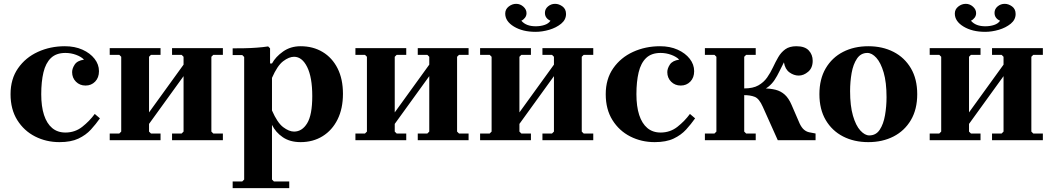

<svg xmlns="http://www.w3.org/2000/svg" viewBox="-20 -731 5487 1001"><path d="M290 10Q221 10 163 -19.5Q105 -49 70 -105Q35 -161 35 -240Q35 -319 74 -375Q113 -431 177.5 -460.5Q242 -490 318 -490Q370 -490 410 -472Q450 -454 473 -424.5Q496 -395 496 -360Q496 -326 476 -305.5Q456 -285 426 -285Q396 -285 376 -305Q356 -325 356 -355Q356 -374 369.5 -394.5Q383 -415 418 -420Q404 -435 377 -445Q350 -455 321 -455Q273 -455 245.5 -428.5Q218 -402 206.5 -353.5Q195 -305 195 -240Q195 -176 209.5 -131.5Q224 -87 252 -63.5Q280 -40 321 -40Q371 -40 409 -70Q447 -100 474 -137L501 -114Q480 -84 454 -55.5Q428 -27 389 -8.5Q350 10 290 10Z M757 -45 767 -35H817V0H552V-35H602L612 -45V-435L602 -445H552V-480H817V-445H767L757 -435ZM1082 -45 1092 -35H1142V0H877V-35H927L937 -45V-435L927 -445H877V-480H1142V-445H1092L1082 -435ZM937 -334 757 -85V-145L937 -394Z M1547 -490Q1612 -490 1662 -460Q1712 -430 1740 -374.5Q1768 -319 1768 -242Q1768 -165 1740 -108.5Q1712 -52 1662 -21Q1612 10 1547 10Q1492 10 1454.5 -15.5Q1417 -41 1398 -80V205L1408 215H1488V250H1193V215H1243L1253 205V-434L1243 -444H1193V-479Q1219 -479 1252 -479.5Q1285 -480 1318.5 -482.5Q1352 -485 1378 -489L1388 -479V-400H1398Q1417 -435 1456 -462.5Q1495 -490 1547 -490ZM1513 -45Q1555 -45 1581.5 -88.5Q1608 -132 1608 -230Q1608 -328 1581.5 -381.5Q1555 -435 1513 -435Q1487 -435 1456.5 -412Q1426 -389 1398 -325V-155Q1426 -91 1456.5 -68Q1487 -45 1513 -45Z M2038 -45 2048 -35H2098V0H1833V-35H1883L1893 -45V-435L1883 -445H1833V-480H2098V-445H2048L2038 -435ZM2363 -45 2373 -35H2423V0H2158V-35H2208L2218 -45V-435L2208 -445H2158V-480H2423V-445H2373L2363 -435ZM2218 -334 2038 -85V-145L2218 -394Z M2688 -45 2698 -35H2748V0H2483V-35H2533L2543 -45V-435L2533 -445H2483V-480H2748V-445H2698L2688 -435ZM3013 -45 3023 -35H3073V0H2808V-35H2858L2868 -45V-435L2858 -445H2808V-480H3073V-445H3023L3013 -435ZM2868 -334 2688 -85V-145L2868 -394ZM2614 -660.2Q2614 -682.6 2632 -696.8Q2650 -711 2671 -711Q2692 -711 2708.5 -696.4Q2725 -681.8 2725 -662.4Q2725 -649 2717 -638.5Q2709 -628 2698 -623Q2711 -608 2729.6 -601Q2748.3 -594 2773.1 -594Q2798 -594 2819 -601Q2840 -608 2850 -623Q2837 -628 2829 -638.5Q2821 -649 2821 -664Q2821 -684 2837 -697.5Q2853 -711 2874 -711Q2894 -711 2912.5 -697.5Q2931 -683.9 2931 -658Q2931 -628.2 2905.5 -607.3Q2880 -586.5 2843.5 -575.7Q2807 -565 2772 -565Q2704.8 -565 2659.4 -592.5Q2614 -620 2614 -660.2Z M3393 10Q3324 10 3266 -19.5Q3208 -49 3173 -105Q3138 -161 3138 -240Q3138 -319 3177 -375Q3216 -431 3280.5 -460.5Q3345 -490 3421 -490Q3473 -490 3513 -472Q3553 -454 3576 -424.5Q3599 -395 3599 -360Q3599 -326 3579 -305.5Q3559 -285 3529 -285Q3499 -285 3479 -305Q3459 -325 3459 -355Q3459 -374 3472.5 -394.5Q3486 -415 3521 -420Q3507 -435 3480 -445Q3453 -455 3424 -455Q3376 -455 3348.5 -428.5Q3321 -402 3309.5 -353.5Q3298 -305 3298 -240Q3298 -176 3312.5 -131.5Q3327 -87 3355 -63.5Q3383 -40 3424 -40Q3474 -40 3512 -70Q3550 -100 3577 -137L3604 -114Q3583 -84 3557 -55.5Q3531 -27 3492 -8.5Q3453 10 3393 10Z M3860 -45 3870 -35H3920V0H3655V-35H3705L3715 -45V-435L3705 -445H3655V-480H3920V-445H3870L3860 -435ZM4035 0 3957 -174Q3938 -217 3915 -226Q3892 -235 3860 -235V-270H3960Q3996 -270 4023.5 -263Q4051 -256 4071.5 -237.5Q4092 -219 4107 -184L4149 -87Q4159 -66 4171 -55.5Q4183 -45 4198 -41.5Q4213 -38 4232 -35V0ZM4132 -490Q4176 -490 4196.5 -468Q4217 -446 4217 -414Q4217 -377 4193.5 -357Q4170 -337 4144 -337Q4119 -337 4096 -353.5Q4073 -370 4067 -406Q4054 -381 4043 -358Q4032 -335 4018.5 -314.5Q4005 -294 3985.5 -278.5Q3966 -263 3935.5 -254.5Q3905 -246 3860 -246V-270Q3906 -270 3934 -286Q3962 -302 3979.5 -327Q3997 -352 4010 -380Q4023 -408 4037.5 -433Q4052 -458 4074 -474Q4096 -490 4132 -490Z M4507 -490Q4581 -490 4638.5 -460.5Q4696 -431 4729 -375Q4762 -319 4762 -240Q4762 -161 4729 -105Q4696 -49 4638.5 -19.5Q4581 10 4507 10Q4433 10 4375.5 -19.5Q4318 -49 4285 -105Q4252 -161 4252 -240Q4252 -319 4285 -375Q4318 -431 4375.5 -460.5Q4433 -490 4507 -490ZM4512 -25Q4547 -25 4566.5 -54.5Q4586 -84 4594 -130Q4602 -176 4602 -224Q4602 -302 4587 -353Q4572 -404 4549 -429.5Q4526 -455 4502 -455Q4468 -455 4448 -425.5Q4428 -396 4420 -350.5Q4412 -305 4412 -256Q4412 -179 4427 -127.5Q4442 -76 4465.5 -50.5Q4489 -25 4512 -25Z M5032 -45 5042 -35H5092V0H4827V-35H4877L4887 -45V-435L4877 -445H4827V-480H5092V-445H5042L5032 -435ZM5357 -45 5367 -35H5417V0H5152V-35H5202L5212 -45V-435L5202 -445H5152V-480H5417V-445H5367L5357 -435ZM5212 -334 5032 -85V-145L5212 -394ZM4958 -660.2Q4958 -682.6 4976 -696.8Q4994 -711 5015 -711Q5036 -711 5052.5 -696.4Q5069 -681.8 5069 -662.4Q5069 -649 5061 -638.5Q5053 -628 5042 -623Q5055 -608 5073.6 -601Q5092.3 -594 5117.1 -594Q5142 -594 5163 -601Q5184 -608 5194 -623Q5181 -628 5173 -638.5Q5165 -649 5165 -664Q5165 -684 5181 -697.5Q5197 -711 5218 -711Q5238 -711 5256.5 -697.5Q5275 -683.9 5275 -658Q5275 -628.2 5249.5 -607.3Q5224 -586.5 5187.5 -575.7Q5151 -565 5116 -565Q5048.8 -565 5003.4 -592.5Q4958 -620 4958 -660.2Z"/></svg>

Font: Brygada 1918
Style: Regular
Weight: 400
Designer: Mateusz Machalski | Borys Kosmynka | Przemek Hoffer
Foundry: NIEPODLEGLA 2018
Version: Version 3.006